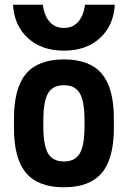

<svg xmlns="http://www.w3.org/2000/svg" viewBox="-20 -781 540 811"><path d="M250 10Q141 10 90 -50.5Q39 -111 39 -240V-280Q39 -409 90 -469.5Q141 -530 250 -530Q359 -530 410 -469.5Q461 -409 461 -280V-240Q461 -111 410 -50.5Q359 10 250 10ZM250 -99Q297 -99 317 -133Q337 -167 337 -249V-271Q337 -353 317 -387Q297 -421 250 -421Q203 -421 183 -387Q163 -353 163 -271V-249Q163 -167 183 -133Q203 -99 250 -99ZM250 -567Q156 -567 98 -620Q40 -673 35 -761H161Q167 -714 190 -688.5Q213 -663 250 -663Q287 -663 310 -688.5Q333 -714 339 -761H465Q460 -673 402 -620Q344 -567 250 -567Z"/></svg>

Font: M PLUS Code Latin SemiBold
Style: Regular
Weight: 600
Designer: Coji Morishita
Foundry: UNDERFOREST DESIGN
Version: Version 1.002; ttfautohint (v1.8.3)